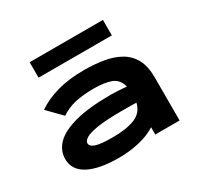

<svg xmlns="http://www.w3.org/2000/svg" viewBox="-145 -831 1040 1012"><g transform="rotate(-30 375.0 -325.0)"><path d="M307 11Q186 11 121 -23.5Q56 -58 56 -125Q56 -176 94 -215Q132 -254 215.5 -276.5Q299 -299 434 -299Q452 -299 477.5 -297.5Q503 -296 529 -294Q516 -342 476.5 -357Q437 -372 373 -372Q306 -372 258 -361Q210 -350 170 -323L89 -406Q143 -443 213.5 -462.5Q284 -482 376 -482Q440 -482 495.5 -472.5Q551 -463 592.5 -439Q634 -415 657 -372.5Q680 -330 680 -264V0H532V-44Q488 -16 428.5 -2.5Q369 11 307 11ZM199 -139Q199 -119 229 -109Q259 -99 330 -99Q415 -99 466 -119.5Q517 -140 530 -195Q506 -196 481 -196Q456 -196 437 -196Q344 -196 292 -187.5Q240 -179 219.5 -166Q199 -153 199 -139ZM149 -567V-661H595V-567Z"/></g></svg>

Font: Inconsolata ExtraExpanded Black
Style: Regular
Weight: 900
Width: 8
Monospace: yes
Designer: Raph Levien, Cyreal, Brenton Simpson
Foundry: Raph Levien, Cyreal, Google
Version: Version 3.001; ttfautohint (v1.8.2.53-6de2)